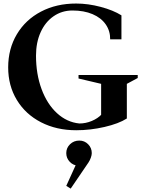

<svg xmlns="http://www.w3.org/2000/svg" viewBox="-20 -736 815 1108"><path d="M27.2 -347Q27.2 -454.2 77.3 -538.3Q127.4 -622.4 216.7 -669.1Q306 -715.8 419.8 -715.6Q488 -715.6 560.9 -696.3Q633.8 -677 680.8 -647.4V-509H615.8Q616.4 -557.6 589.9 -595.5Q563.4 -633.4 514 -654.4Q464.6 -675.4 398 -675.4Q337.2 -675.4 289.2 -642.2Q241.2 -609 214.5 -550Q187.8 -491 187.8 -415Q187.8 -308.6 219.8 -222Q251.8 -135.4 308.8 -83Q365.8 -30.6 438 -23.4Q474.8 -23.4 509.8 -38Q544.8 -52.6 567.4 -77L563.6 -64.4V-260.8L572 -250.2L433.2 -283V-303H774.8V-285.8L704.4 -248L712 -259.6V-52.2Q665 -22.2 583.1 -3.3Q501.2 15.6 419.8 15.6Q306 15.6 216.7 -30.4Q127.4 -76.4 77.3 -158.9Q27.2 -241.4 27.2 -347ZM362.4 336.6 431.4 184.8V220.2Q402.6 218.8 382.5 197.7Q362.4 176.5 362.4 147.6Q362.4 117.4 384.2 96.3Q406.1 75.2 437.6 75.2Q467.6 75.2 488.6 96.4Q509.6 117.5 509.6 147.7Q509.6 158.6 504.2 174Q498.8 189.4 490.6 201.6L388 352.4Z"/></svg>

Font: Wittgenstein
Style: Regular
Weight: 400
Designer: Jörg Drees
Foundry: Jörg Drees
Version: Version 1.003;Glyphs 3.1.2 (3151)